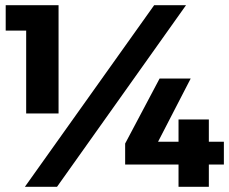

<svg xmlns="http://www.w3.org/2000/svg" viewBox="-20 -721 884 741"><path d="M2 -701H206V-283H81V-603H2ZM575 -701H698L200 0H76ZM596 -418H716L590 -174H669V-260H786V-174H844V-86H786V0H669V-86H463V-167Z"/></svg>

Font: Montserrat arm
Style: Bold
Weight: 700
Designer: Julieta Ulanovsky
Foundry: Julieta Ulanovsky
Version: Version 6.000;PS 006.000;hotconv 1.0.88;makeotf.lib2.5.64775